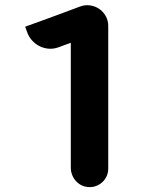

<svg xmlns="http://www.w3.org/2000/svg" viewBox="-20 -734 592 756"><path d="M295.9 -708.5Q315.9 -715.8 335.7 -712.6Q355.5 -709.5 371.1 -698.7Q386.7 -688 396.5 -670.4Q406.2 -652.8 406.2 -631.8V-70.3Q406.2 -54.2 399.9 -40.3Q393.6 -26.4 382.6 -16.4Q371.6 -6.3 356.9 -1.2Q342.3 3.9 325.7 2.4Q311 1 298.8 -5.6Q286.6 -12.2 277.8 -22.5Q269 -32.7 263.9 -45.9Q258.8 -59.1 258.8 -73.7V-565.4Q244.6 -560.5 232.9 -556.2Q223.1 -552.2 214.8 -549.3Q206.5 -546.4 206.1 -546.4Q187.5 -540.5 169.2 -542.5Q150.9 -544.4 134.8 -552.7Q118.7 -561 106 -575Q93.3 -588.9 86.9 -607.4L79.1 -628.9L169.4 -661.6Z"/></svg>

Font: Millunium
Style: Bold
Weight: 700
Designer: kolcsarzsolt
Foundry: Kolcsar Szilard Zsolt
Version: Version 2.000980; 2016